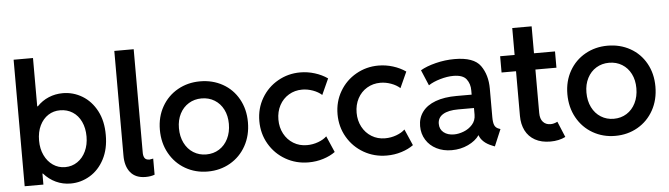

<svg xmlns="http://www.w3.org/2000/svg" viewBox="-47 -941 3960 1137"><g transform="rotate(-5 1932.5 -372.0)"><path d="M59.6 -752H174.8V-464.8H178.7Q208.5 -496.1 247.8 -512.7Q287.1 -529.3 332 -529.3Q394 -529.3 447.5 -497.1Q501 -464.8 533 -404.1Q564.9 -343.3 564.5 -260.7Q564.9 -178.2 533 -117.2Q501 -56.2 447.5 -24.2Q394 7.8 333 7.8Q286.1 7.8 245.4 -11.2Q204.6 -30.3 173.8 -65.4H170.9V0H59.6ZM450.2 -261.7Q450.2 -311.5 432.1 -349.9Q414.1 -388.2 381.6 -408.9Q349.1 -429.7 307.6 -429.7Q268.6 -430.2 236.8 -409.7Q205.1 -389.2 186.5 -351.1Q168 -313 168 -261.7Q168 -212.9 186.3 -174.3Q204.6 -135.7 236.6 -113.8Q268.6 -91.8 308.6 -91.8Q349.6 -91.8 381.8 -113.8Q414.1 -135.7 432.1 -174.3Q450.2 -212.9 450.2 -261.7Z M658.2 -130.9V-752H773.4V-139.6Q772.9 -119.1 780.3 -106.2Q787.6 -93.3 809.6 -92.8Q816.9 -93.3 832 -96.7V-1Q809.1 7.8 778.3 7.8Q718.8 7.8 688.2 -29.5Q657.7 -66.9 658.2 -130.9Z M886.2 -262.7Q886.2 -339.8 920.7 -400.4Q955.1 -460.9 1014.9 -494.6Q1074.7 -528.3 1147.9 -528.3Q1222.2 -528.3 1282 -494.9Q1341.8 -461.4 1375.7 -400.6Q1409.7 -339.8 1409.7 -262.7Q1409.7 -184.1 1375.5 -122.6Q1341.3 -61 1281.5 -26.6Q1221.7 7.8 1147.9 7.8Q1074.7 7.8 1014.9 -26.6Q955.1 -61 920.7 -122.8Q886.2 -184.6 886.2 -262.7ZM1296.4 -262.7Q1296.4 -311 1277.6 -348.1Q1258.8 -385.3 1225.1 -406Q1191.4 -426.8 1147.9 -426.8Q1105.5 -426.8 1071.8 -406.2Q1038.1 -385.7 1018.8 -348.4Q999.5 -311 999.5 -262.7Q999.5 -212.9 1018.6 -174.6Q1037.6 -136.2 1071.5 -115Q1105.5 -93.8 1147.9 -93.8Q1190.9 -93.8 1224.6 -115Q1258.3 -136.2 1277.3 -174.6Q1296.4 -212.9 1296.4 -262.7Z M1477.5 -262.7Q1477.5 -337.9 1513.4 -398.9Q1549.3 -460 1610.4 -494.6Q1671.4 -529.3 1743.2 -529.3Q1787.1 -529.3 1829.6 -516.1Q1872.1 -502.9 1905.3 -479.5L1862.3 -384.8Q1841.3 -403.8 1809.6 -415.3Q1777.8 -426.8 1746.1 -426.8Q1702.1 -426.8 1666.5 -405.5Q1630.9 -384.3 1610.8 -346.7Q1590.8 -309.1 1590.8 -261.7Q1590.8 -215.3 1610.8 -177.7Q1630.9 -140.1 1666.3 -118.4Q1701.7 -96.7 1746.1 -96.7Q1781.2 -96.7 1813.5 -108.6Q1845.7 -120.6 1864.3 -138.7L1906.2 -42Q1877 -20.5 1835.2 -7.3Q1793.5 5.9 1747.1 5.9Q1672.9 5.9 1611.1 -29.5Q1549.3 -64.9 1513.4 -126.5Q1477.5 -188 1477.5 -262.7Z M1942.4 -262.7Q1942.4 -337.9 1978.3 -398.9Q2014.2 -460 2075.2 -494.6Q2136.2 -529.3 2208 -529.3Q2252 -529.3 2294.4 -516.1Q2336.9 -502.9 2370.1 -479.5L2327.1 -384.8Q2306.2 -403.8 2274.4 -415.3Q2242.7 -426.8 2210.9 -426.8Q2167 -426.8 2131.3 -405.5Q2095.7 -384.3 2075.7 -346.7Q2055.7 -309.1 2055.7 -261.7Q2055.7 -215.3 2075.7 -177.7Q2095.7 -140.1 2131.1 -118.4Q2166.5 -96.7 2210.9 -96.7Q2246.1 -96.7 2278.3 -108.6Q2310.5 -120.6 2329.1 -138.7L2371.1 -42Q2341.8 -20.5 2300 -7.3Q2258.3 5.9 2211.9 5.9Q2137.7 5.9 2075.9 -29.5Q2014.2 -64.9 1978.3 -126.5Q1942.4 -188 1942.4 -262.7Z M2423.3 -150.4Q2423.3 -198.7 2450 -234.9Q2476.6 -271 2528.6 -290.3Q2580.6 -309.6 2653.8 -309.6H2743.7V-334Q2744.1 -373.5 2722.9 -401.6Q2701.7 -429.7 2645 -429.7Q2608.9 -429.7 2566.7 -417.5Q2524.4 -405.3 2496.6 -386.7L2457.5 -479.5Q2493.2 -500.5 2548.6 -514.4Q2604 -528.3 2660.6 -528.3Q2774.9 -528.3 2814.5 -472.9Q2854 -417.5 2854 -335.9V-166Q2854 -134.3 2860.8 -118.2Q2867.7 -102.1 2885.3 -95.7L2896 -91.8L2854 7.8L2839.4 2Q2808.1 -10.3 2789.1 -28.1Q2770 -45.9 2763.7 -66.4H2762.7Q2740.2 -34.2 2695.8 -13.2Q2651.4 7.8 2598.1 7.8Q2547.9 7.8 2508.1 -12.2Q2468.3 -32.2 2445.8 -68.4Q2423.3 -104.5 2423.3 -150.4ZM2619.6 -84Q2647 -84 2677.5 -95.7Q2708 -107.4 2729.2 -131.3Q2750.5 -155.3 2750.5 -189.5V-229.5H2656.7Q2598.1 -229.5 2566.4 -210.4Q2534.7 -191.4 2534.7 -154.3Q2534.7 -121.6 2558.3 -102.8Q2582 -84 2619.6 -84Z M3017.6 -159.2V-424.8H2931.6V-521.5H3017.6V-681.6H3132.8V-521.5H3257.8V-424.8H3132.8V-167Q3132.8 -131.3 3149.7 -113Q3166.5 -94.7 3194.3 -94.7Q3213.9 -94.7 3235.4 -105.5L3274.4 -11.7Q3235.4 7.8 3184.6 7.8Q3130.9 7.8 3093.3 -13.2Q3055.7 -34.2 3036.6 -72Q3017.6 -109.9 3017.6 -159.2Z M3308.6 -262.7Q3308.6 -339.8 3343 -400.4Q3377.4 -460.9 3437.3 -494.6Q3497.1 -528.3 3570.3 -528.3Q3644.5 -528.3 3704.3 -494.9Q3764.2 -461.4 3798.1 -400.6Q3832 -339.8 3832 -262.7Q3832 -184.1 3797.9 -122.6Q3763.7 -61 3703.9 -26.6Q3644 7.8 3570.3 7.8Q3497.1 7.8 3437.3 -26.6Q3377.4 -61 3343 -122.8Q3308.6 -184.6 3308.6 -262.7ZM3718.8 -262.7Q3718.8 -311 3700 -348.1Q3681.2 -385.3 3647.5 -406Q3613.8 -426.8 3570.3 -426.8Q3527.8 -426.8 3494.1 -406.2Q3460.4 -385.7 3441.2 -348.4Q3421.9 -311 3421.9 -262.7Q3421.9 -212.9 3440.9 -174.6Q3460 -136.2 3493.9 -115Q3527.8 -93.8 3570.3 -93.8Q3613.3 -93.8 3647 -115Q3680.7 -136.2 3699.7 -174.6Q3718.8 -212.9 3718.8 -262.7Z"/></g></svg>

Font: Reddit Sans Fudge SemiBold
Style: Regular
Weight: 600
Designer: Stephen Hutchings
Foundry: Reddit
Version: Version 1.011